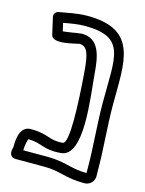

<svg xmlns="http://www.w3.org/2000/svg" viewBox="-118 -843 700 924"><g transform="rotate(15 232.0 -381.0)"><path d="M96.1 -709C132.9 -715.7 165.7 -722 200.9 -722C407.7 -722.3 379.9 -616.3 379.9 -390C379.9 -279.3 391.9 -168 391.9 -63C391.9 -53.2 392.2 -43.9 391.8 -40C311.9 -40.2 282.1 -67 189.9 -67H69.8C69.9 -68 69.9 -68 69.9 -69C69.9 -87.6 74.8 -116.9 80.3 -125C150.1 -124.4 157.1 -93.7 247.9 -101.1C362.1 -110.3 315 -399.6 305.8 -515C299.5 -594.6 286.2 -682 197.9 -682C184.7 -682 133.8 -671.4 105.1 -669.1ZM61.8 -753.7C45.8 -751 38.6 -736.1 41.5 -723.5L60.5 -639.5C70.6 -594.8 183.4 -630.1 198.7 -632C236.5 -631.3 248.9 -600.2 256 -511C268.4 -354.7 277.7 -153.7 243.9 -150.9C171.6 -145.1 171.9 -175 77.9 -175C17.5 -175 20 -88.6 19.9 -69.4C19.9 -69.4 0.4 -17 47.9 -17H189.9C268 -17 298.2 10 392.9 10C405.8 10 419.5 6 428.9 -4.2C447.1 -23.8 441.9 -41.3 441.9 -63C441.9 -171.7 429.9 -282.9 429.9 -390C429.9 -600.1 455.3 -772.3 200.9 -772C150.2 -771.9 106.2 -761.1 61.8 -753.7Z"/></g></svg>

Font: Rocketfuel
Style: Regular
Weight: 400
Designer: Mew Too
Foundry: Cannot Into Space Fonts.
Version: Version 0.27